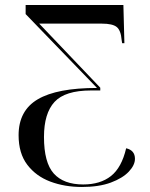

<svg xmlns="http://www.w3.org/2000/svg" viewBox="-20 -734 595 764"><path d="M306 10Q237 10 180 -11.5Q123 -33 88.5 -78.5Q54 -124 54 -196Q54 -294 130.5 -339Q207 -384 366 -384L82 -678V-714H471L475 -562H466L464 -575Q461 -613 444.5 -626.5Q428 -640 385 -640H136L379 -385V-374H342Q239 -374 197 -328.5Q155 -283 155 -189Q155 -87 194 -43.5Q233 0 311 0Q379 0 421.5 -33.5Q464 -67 482 -144Q517 -136 517 -102Q517 -77 492.5 -51Q468 -25 421 -7.5Q374 10 306 10Z"/></svg>

Font: Noto Serif Display SemiCondensed
Style: Regular
Weight: 400
Width: 4
Designer: Monotype Design Team
Foundry: Monotype Imaging Inc.
Version: Version 2.009